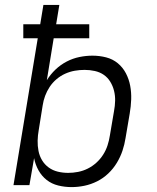

<svg xmlns="http://www.w3.org/2000/svg" viewBox="-20 -755 640 783"><path d="M272 8Q244 8 217.5 1.5Q191 -5 170.5 -21Q150 -37 137 -60.5Q124 -84 119 -110L100 0H35L134 -599H75V-656H144L157 -735H222L209 -656H344V-599H199L171 -428Q186 -452 206.5 -471.5Q227 -491 252 -504Q277 -517 304 -522.5Q331 -528 357 -528Q386 -528 413 -521Q440 -514 460.5 -497Q481 -480 493.5 -456Q506 -432 511 -405Q516 -378 515 -349.5Q514 -321 509 -292L492 -192Q488 -166 479.5 -140.5Q471 -115 456.5 -91Q442 -67 421.5 -47.5Q401 -28 376 -15.5Q351 -3 324.5 2.5Q298 8 272 8ZM258 -50Q278 -50 298.5 -54Q319 -58 338 -67.5Q357 -77 373 -91.5Q389 -106 400.5 -124Q412 -142 418.5 -162Q425 -182 428 -202L445 -302Q449 -323 449.5 -344Q450 -365 445 -385Q440 -405 429.5 -422Q419 -439 403 -450Q387 -461 366.5 -465.5Q346 -470 325 -470Q305 -470 285 -466.5Q265 -463 246 -454.5Q227 -446 210.5 -432Q194 -418 182.5 -400.5Q171 -383 164 -364Q157 -345 154 -325L138 -225Q134 -203 133.5 -181.5Q133 -160 137 -139.5Q141 -119 151.5 -101.5Q162 -84 178.5 -72Q195 -60 215.5 -55Q236 -50 258 -50Z"/></svg>

Font: Iosevka SS04 Lt Ex Obl
Style: Regular
Weight: 300
Width: 7
Italic angle: -9°
Monospace: yes
Designer: Belleve Invis
Foundry: Belleve Invis
Version: Version 19.0.0; ttfautohint (v1.8.4)